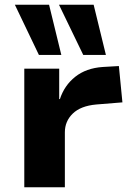

<svg xmlns="http://www.w3.org/2000/svg" viewBox="-20 -794 560 814"><path d="M83 0V-503H231V-374H234Q253 -432 299 -468.5Q345 -505 415 -510L484 -514L499 -360L388 -351Q322 -345 288.5 -312.5Q255 -280 255 -233V0ZM333 -561 230 -774H377L429 -561ZM145 -561 43 -774H188L240 -561Z"/></svg>

Font: Nunito Sans 7pt SemiExpanded ExtraBold
Style: Regular
Weight: 800
Width: 6
Designer: Vernon Adams
Foundry: Vernon Adams
Version: Version 3.101;gftools[0.9.27]